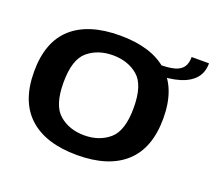

<svg xmlns="http://www.w3.org/2000/svg" viewBox="-108 -762 1016 909"><g transform="rotate(20 400.0 -307.0)"><path d="M360 4.5Q518 4.5 601.8 -71.8Q685.5 -148 685.5 -298Q685.5 -448 601.8 -522.8Q518 -597.5 360 -597.5Q202 -597.5 118.2 -522.8Q34.5 -448 34.5 -298Q34.5 -148 118.2 -71.8Q202 4.5 360 4.5ZM360 -95Q284.5 -95 233.8 -138.2Q183 -181.5 183 -297Q183 -413 233.8 -455.5Q284.5 -498 360 -498Q435.5 -498 486 -455.5Q536.5 -413 536.5 -297Q536.5 -181.5 486 -138.2Q435.5 -95 360 -95ZM581 -531.5V-482Q650.5 -482 699 -496.8Q747.5 -511.5 773.5 -541.2Q799.5 -571 799.5 -617.5H712Q712 -585.5 699 -566.8Q686 -548 657.5 -539.8Q629 -531.5 581 -531.5Z"/></g></svg>

Font: Anybody SemiExpanded SemiBold
Style: Regular
Weight: 600
Width: 6
Designer: Tyler Finck
Foundry: Etcetera Type Company
Version: Version 1.113;gftools[0.9.25]